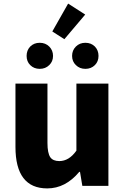

<svg xmlns="http://www.w3.org/2000/svg" viewBox="-20 -1034 694 1068"><path d="M66 -217V-569H244V-239Q244 -182 260 -159Q275 -138 310 -138Q364 -138 405 -196V-569H583V0H438L425 -78H421Q344 14 243 14Q66 14 66 -217ZM271 -859 359 -1014 454 -953 338 -816ZM148 -672Q128 -692 128 -723Q128 -754 148 -775Q169 -796 201 -796Q233 -796 254 -775Q275 -754 275 -723Q275 -692 254 -672Q233 -651 201 -651Q169 -651 148 -672ZM402 -672Q381 -692 381 -723Q381 -754 402 -775Q423 -796 455 -796Q487 -796 508 -775Q528 -754 528 -723Q528 -692 508 -672Q487 -651 455 -651Q423 -651 402 -672Z"/></svg>

Font: Source Han Sans CN Heavy
Style: Bold
Weight: 900
Designer: Ryoko NISHIZUKA (kana & ideographs); Paul D. Hunt (Latin, Greek & Cyrillic); Wenlong ZHANG (bopomofo); Sandoll Communica
Foundry: Adobe Systems Incorporated
Version: Version 1.000;PS 1;hotconv 1.0.78;makeotf.lib2.5.61930